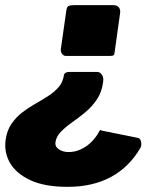

<svg xmlns="http://www.w3.org/2000/svg" viewBox="-36 -550 600 745"><path d="M221 -507Q223 -523 229.5 -526.5Q236 -530 253 -530H404Q419 -530 425.5 -521Q432 -512 430 -499L409 -349Q408 -338 404.5 -335.5Q401 -333 392 -333H219Q211 -333 205 -341Q199 -349 200 -359ZM499 -15Q508 -13 511 -2Q514 9 510 22Q466 98 395 136.5Q324 175 226 175Q137 175 81.5 149Q26 123 2.5 81.5Q-21 40 -14 -8Q-9 -44 8.5 -69.5Q26 -95 50 -113.5Q74 -132 100.5 -147Q127 -162 151 -177.5Q175 -193 191.5 -212Q208 -231 212 -258Q214 -271 235 -271H340Q352 -271 359.5 -260Q367 -249 364 -231Q359 -192 339.5 -163.5Q320 -135 294.5 -114Q269 -93 243.5 -75Q218 -57 200 -38.5Q182 -20 179 3Q177 19 192.5 29.5Q208 40 231 40Q254 40 276.5 30Q299 20 318 1.5Q337 -17 350 -42Q356 -48 355 -46Q354 -44 365 -42Z"/></svg>

Font: Libre Franklin Black
Style: Italic
Weight: 900
Italic angle: -8°
Designer: Pablo Impallari, Rodrigo Fuenzalida, Nhung Nguyen
Foundry: Impallari Type
Version: Version 3.000